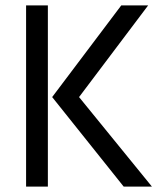

<svg xmlns="http://www.w3.org/2000/svg" viewBox="-20 -694 613 714"><path d="M158 0H77V-674H158ZM545 0H440L174 -333L431 -674H531L274 -333Z"/></svg>

Font: Hind Colombo
Style: Regular
Weight: 400
Designer: Jyotish Sonowal, Aditi Pimprikar
Foundry: Indian Type Foundry
Version: Version 1.000;PS 1.0;hotconv 1.0.86;makeotf.lib2.5.63406; tt